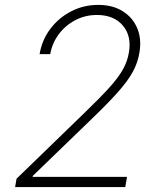

<svg xmlns="http://www.w3.org/2000/svg" viewBox="-20 -757 655 777"><path d="M41.2 0 46.9 -33.7 326.7 -305Q387.4 -363.6 423.7 -403.9Q459.9 -444.2 478 -477.1Q496.1 -509.9 501.8 -545.1Q513.1 -611.9 476.7 -654.1Q440.3 -696.4 372.2 -696.4Q324.6 -696.4 284.4 -675.2Q244.3 -654.1 217.7 -618.3Q191.1 -582.4 183.2 -538H140.3Q149.5 -594.5 183.2 -639.6Q217 -684.7 267.6 -710.9Q318.2 -737.2 377.5 -737.2Q435.4 -737.2 476 -712Q516.7 -686.8 535.2 -643.3Q553.6 -599.8 544.4 -545.1Q538 -504.6 518.1 -467.5Q498.2 -430.4 457.7 -384.8Q417.3 -339.1 348 -272.7L112.6 -45.1L112.2 -41.2H494L486.9 0Z"/></svg>

Font: Inter UI Extra Light
Style: Italic
Weight: 200
Italic angle: -9.39999°
Designer: Rasmus Andersson
Foundry: rsms
Version: 3.2;8d6f07862